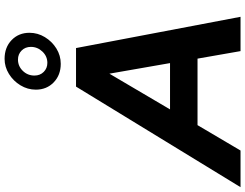

<svg xmlns="http://www.w3.org/2000/svg" viewBox="-192 -910 1044 817"><g transform="rotate(-90 329.5 -502.0)"><path d="M-59 0 369 -700H533L666 0H520L488 -183H205L97 0ZM272 -300H469L424 -558ZM466 -765Q418 -765 387 -795Q356 -825 356 -871Q356 -906 374.5 -936.5Q393 -967 423 -985.5Q453 -1004 487 -1004Q536 -1004 567 -974Q598 -944 598 -898Q598 -863 579.5 -832.5Q561 -802 531 -783.5Q501 -765 466 -765ZM470 -822Q498 -822 518 -843Q538 -864 538 -892Q538 -916 522.5 -931.5Q507 -947 484 -947Q456 -947 436 -926.5Q416 -906 416 -877Q416 -853 431.5 -837.5Q447 -822 470 -822Z"/></g></svg>

Font: Red Hat Display
Style: Bold Italic
Weight: 700
Italic angle: -12°
Designer: Pentagram, MCKL
Foundry: Pentagram, MCKL
Version: Version 1.023; ttfautohint (v1.8.3)